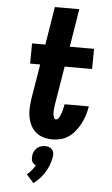

<svg xmlns="http://www.w3.org/2000/svg" viewBox="-64 -777 628 1080"><g transform="rotate(5 250.0 -236.5)"><path d="M253 8Q226 8 201.5 1Q177 -6 158 -22Q139 -38 128 -60.5Q117 -83 112.5 -108Q108 -133 109.5 -159.5Q111 -186 115 -213L147 -406H90L91 -520H166L201 -735H339L304 -520H441L440 -406H285L250 -194Q249 -186 248 -178Q247 -170 246 -161.5Q245 -153 245 -145Q245 -137 246.5 -129Q248 -121 251 -113.5Q254 -106 262 -106Q270 -106 276 -114Q282 -122 285 -129.5Q288 -137 291 -145Q294 -153 296 -161Q298 -169 299.5 -177Q301 -185 303 -193V-195H440L439 -189Q435 -166 427.5 -142.5Q420 -119 408.5 -97Q397 -75 381.5 -55Q366 -35 345.5 -20Q325 -5 300.5 1.5Q276 8 253 8ZM167 262 126 216Q140 205 151.5 191Q163 177 172 161Q165 158 158.5 152.5Q152 147 149.5 140Q147 133 146.5 124.5Q146 116 147 107Q149 95 154.5 84Q160 73 169.5 64.5Q179 56 191 52.5Q203 49 215 49Q227 49 237 52.5Q247 56 254.5 64.5Q262 73 263.5 84Q265 95 263 107Q259 129 251 150.5Q243 172 231 192Q219 212 203 229.5Q187 247 167 262Z"/></g></svg>

Font: Iosevka Term Curly Hv Obl
Style: Regular
Weight: 900
Italic angle: -9°
Designer: Belleve Invis
Foundry: Belleve Invis
Version: Version 32.3.0